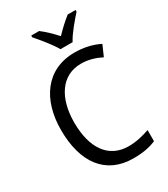

<svg xmlns="http://www.w3.org/2000/svg" viewBox="-228 -1048 1020 1163"><g transform="rotate(-30 282.0 -467.0)"><path d="M299 -784H384C407 -829 462 -893 497 -932V-944H442C407 -916 376 -888 341 -851C309 -886 273 -921 242 -944H187V-932C223 -890 275 -828 299 -784ZM362 -646C416 -646 463 -630 502 -610L535 -685C486 -710 426 -724 362 -724C163 -724 57 -569 57 -358C57 -131 159 10 352 10C419 10 466 1 511 -18V-96C465 -80 417 -68 364 -68C224 -68 149 -179 149 -357C149 -527 225 -646 362 -646Z"/></g></svg>

Font: Noto Sans Lao SemiCondensed
Style: Regular
Weight: 400
Width: 4
Designer: Monotype Design Team
Foundry: Monotype Imaging Inc.
Version: Version 2.003